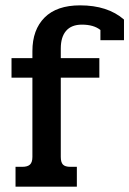

<svg xmlns="http://www.w3.org/2000/svg" viewBox="-20 -697 483 717"><path d="M38 -74H63Q83 -74 92 -82.5Q101 -91 101 -111V-407H23V-480H101V-506Q101 -586 146.5 -631.5Q192 -677 279 -677Q382 -677 443 -624V-547H355V-585Q330 -605 286 -605Q247 -605 227 -582Q207 -559 207 -516V-480H351V-407H207V-111Q207 -91 215 -82.5Q223 -74 243 -74H267V0H38Z"/></svg>

Font: Pridi
Style: Regular
Weight: 400
Designer: Katatrad Team
Foundry: CadsonDemak
Version: Version 1.001